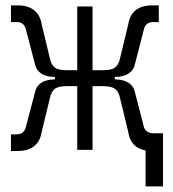

<svg xmlns="http://www.w3.org/2000/svg" viewBox="-20 -541 626 693"><path d="M19.5 3.9V-56.2H40.5Q68.4 -56.2 74.2 -85.9L105.5 -205.1Q114.3 -252 174.3 -254.4H178.2V-263.2H174.3Q114.3 -265.6 105.5 -312.5L74.2 -431.6Q68.4 -461.4 40.5 -461.4H19.5V-521.5H45.4Q80.6 -521.5 102.8 -504.4Q125 -487.3 130.4 -453.1L159.7 -332Q164.1 -309.1 176.5 -298.3Q189 -287.6 220.2 -287.6H258.8V-517.6H314V-287.6H353Q383.8 -287.6 396.5 -298.3Q409.2 -309.1 413.6 -332L442.9 -453.1Q448.2 -487.3 470.2 -504.4Q492.2 -521.5 527.3 -521.5H553.2V-461.4H532.2Q504.4 -461.4 498.5 -431.6L467.8 -312.5Q459 -265.6 398.4 -263.2H394.5V-254.4H398.4Q459 -252 467.8 -205.1L498.5 -86.4Q501 -73.2 510.5 -66.7Q520 -60.1 532.2 -60.1H568.4V131.8H505.4V2Q451.2 -7.8 442.9 -64.5L413.6 -185.5Q409.2 -208.5 396.5 -219.2Q383.8 -230 353 -230H314V0H258.8V-230H220.2Q189 -230 176.5 -219.2Q164.1 -208.5 159.7 -185.5L130.4 -64.5Q125 -30.3 102.8 -13.2Q80.6 3.9 45.4 3.9Z"/></svg>

Font: CaskaydiaCove NFP Light
Style: Regular
Weight: 300
Designer: Aaron Bell
Foundry: Saja Typeworks
Version: Version 2111.001; VTT 6.35;Nerd Fonts 3.1.1